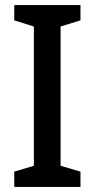

<svg xmlns="http://www.w3.org/2000/svg" viewBox="-20 -734 372 754"><path d="M296 0H36V-60L113 -83V-630L36 -654V-714H296V-654L218 -630V-83L296 -60Z"/></svg>

Font: Noto Sans Ethiopic SemiCondensed Medium
Style: Regular
Weight: 500
Width: 4
Designer: Monotype Design Team
Foundry: Monotype Imaging Inc.
Version: Version 2.102; ttfautohint (v1.8.4.7-5d5b)